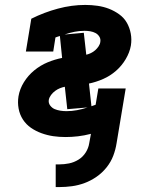

<svg xmlns="http://www.w3.org/2000/svg" viewBox="-20 -548 640 779"><path d="M221 211H206V119H220Q240 119 260 115Q280 111 298 100Q316 89 327.5 71Q339 53 342 33L349 -5Q322 2 296.5 5Q271 8 246 8Q220 8 196 4.5Q172 1 148.5 -7.5Q125 -16 105.5 -29.5Q86 -43 73 -63Q60 -83 55.5 -107.5Q51 -132 55 -157Q60 -187 77 -214.5Q94 -242 119 -262.5Q144 -283 173 -295Q202 -307 232 -313L223 -402Q218 -401 213.5 -399Q209 -397 205 -396L196 -339H85L107 -472Q159 -498 215 -513Q271 -528 326 -528Q351 -528 375.5 -524.5Q400 -521 422 -512.5Q444 -504 463.5 -490Q483 -476 494.5 -456Q506 -436 510.5 -412Q515 -388 511 -363Q506 -335 490 -308Q474 -281 450.5 -260.5Q427 -240 398.5 -227.5Q370 -215 341 -209L351 -117Q355 -118 359.5 -120Q364 -122 368 -123L379 -189H490L453 33Q449 59 439.5 84Q430 109 412.5 131Q395 153 372 169Q349 185 323.5 194.5Q298 204 272 207.5Q246 211 221 211ZM330 -326Q339 -328 348.5 -332.5Q358 -337 366 -344Q374 -351 380 -360Q386 -369 387 -378Q389 -390 383 -399.5Q377 -409 367.5 -414Q358 -419 346.5 -421Q335 -423 323 -423Q303 -423 282.5 -419Q262 -415 242 -408L320 -415ZM250 -97Q271 -97 292.5 -101Q314 -105 335 -112L253 -105L243 -196Q233 -194 223 -190Q213 -186 203.5 -179Q194 -172 187 -162.5Q180 -153 178 -143Q176 -130 183.5 -120Q191 -110 201.5 -105.5Q212 -101 224.5 -99Q237 -97 250 -97Z"/></svg>

Font: Iosevka Etoile Extrabold
Style: Italic
Weight: 800
Italic angle: -9°
Designer: Belleve Invis
Foundry: Belleve Invis
Version: Version 22.1.2; ttfautohint (v1.8.4)